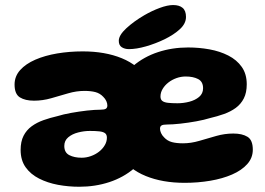

<svg xmlns="http://www.w3.org/2000/svg" viewBox="-20 -717 1042 754"><path d="M304.9 -515.2Q392.4 -515.2 458.1 -488.4Q523.8 -461.5 560.3 -406.4Q596.9 -351.2 596.9 -266.8Q596.9 -197.1 572.9 -144.4Q549 -91.6 506.8 -55.8Q464.6 -20 409.3 -1.8Q354 16.4 291.1 16.4Q248.5 16.4 207.6 8.8Q166.6 1.1 133.4 -15.8Q100.2 -32.6 80.6 -60.2Q61 -87.9 61 -128.2Q61 -161.1 72.5 -183.7Q84 -206.2 104.2 -221Q124.4 -235.8 150.6 -245.1Q176.8 -254.4 206.1 -261.1Q227.8 -267.9 259.1 -273.6Q290.4 -279.2 321.7 -282.8Q353 -286.2 374.1 -286.2Q389.8 -286.2 395.7 -290Q401.6 -293.8 401.6 -302.8Q401.6 -311 397.5 -320.1Q393.4 -329.1 385.5 -336.8Q372.6 -350.6 354.7 -355.3Q336.8 -360 311.4 -360Q280 -360 247.3 -350.4Q214.6 -340.9 181 -331.2Q147.4 -321.6 113.6 -321.6Q78.9 -321.6 58.1 -334.6Q37.2 -347.6 37.2 -385Q37.2 -417.2 59.1 -441.8Q81 -466.2 118.6 -482.6Q156.1 -498.9 204.4 -507.1Q252.6 -515.2 304.9 -515.2ZM333 -202.8Q310 -202.8 286.8 -196.8Q263.6 -190.9 248.1 -177.9Q232.5 -164.9 232.5 -143.8Q232.5 -117.9 252.1 -107.8Q271.8 -97.6 300.8 -97.6Q319 -97.6 336.7 -103.9Q354.4 -110.1 368.6 -121.1Q382.8 -132.1 391.2 -146.4Q399.8 -160.6 399.8 -176.5Q399.8 -188.5 392.4 -194Q385.1 -199.5 370.4 -201.1Q355.8 -202.8 333 -202.8ZM705.1 1Q618 1 552.1 -25.9Q486.2 -52.8 449.7 -107.9Q413.1 -163.1 413.1 -247.5Q413.1 -317.1 437.1 -369.9Q461 -422.6 503.2 -458.4Q545.4 -494.2 600.8 -512.4Q656.1 -530.6 718.9 -530.6Q761.5 -530.6 802.4 -523.2Q843.4 -515.8 876.6 -498.9Q909.8 -482 929.4 -454.2Q949 -426.4 949 -386Q949 -353.1 937.5 -330.6Q926 -308 905.8 -293.2Q885.6 -278.5 859.4 -269.2Q833.2 -259.9 803.9 -253.1Q782.6 -246.4 751.1 -240.6Q719.6 -234.9 688.3 -231.4Q657 -228 635.9 -228Q620.6 -228 614.5 -224.4Q608.4 -220.9 608.4 -211.5Q608.4 -203.6 612.5 -194.4Q616.6 -185.2 624.5 -177.5Q637.4 -163.6 655.3 -158.9Q673.2 -154.2 698.6 -154.2Q730 -154.2 762.9 -163.9Q795.8 -173.5 829.2 -183.1Q862.6 -192.6 896.4 -192.6Q931.1 -192.6 951.9 -179.8Q972.8 -167 972.8 -129.2Q972.8 -97 950.9 -72.5Q929 -48 891.4 -31.7Q853.9 -15.4 805.7 -7.2Q757.5 1 705.1 1ZM677 -311.5Q700.1 -311.5 723.2 -317.4Q746.4 -323.4 761.9 -336.4Q777.5 -349.5 777.5 -370.5Q777.5 -396.4 758.1 -406.5Q738.6 -416.6 709.2 -416.6Q691 -416.6 673.3 -410.4Q655.6 -404.1 641.4 -393.1Q627.2 -382.1 618.8 -367.9Q610.2 -353.8 610.2 -337.8Q610.2 -326.1 617.6 -320.5Q624.9 -314.9 639.8 -313.2Q654.8 -311.5 677 -311.5ZM486.5 -524.1Q469.5 -524.1 458 -531.7Q446.5 -539.2 446.5 -556.8Q446.5 -578.5 475.8 -605.7Q505.1 -632.9 546.5 -657.1Q576.2 -674.4 607 -685.8Q637.8 -697.2 660 -697.2Q684 -697.2 697.2 -686.1Q710.4 -675 710.4 -650.4Q710.4 -624.6 686.6 -602.6Q662.8 -580.6 625.6 -562.5Q591 -545.8 553.2 -534.9Q515.4 -524.1 486.5 -524.1Z"/></svg>

Font: Gluten Thin
Style: Regular
Weight: 100
Designer: Tyler Finck
Foundry: Etcetera Type Company
Version: Version 1.300